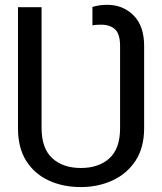

<svg xmlns="http://www.w3.org/2000/svg" viewBox="-20 -757 664 787"><path d="M311.5 9.8Q238.3 9.8 179.9 -17.1Q121.6 -43.9 87.6 -97.4Q53.7 -150.9 53.7 -231.4V-727.5H150.4V-231.4Q150.9 -147.9 194.6 -108.2Q238.3 -68.4 311.5 -68.4Q384.8 -68.4 428.5 -108.2Q472.2 -147.9 472.2 -231.4V-568.8Q472.2 -617.2 451.9 -636.5Q431.6 -655.8 393.6 -655.8Q386.7 -655.8 376.5 -655.3Q366.2 -654.8 358.9 -652.8V-728.5Q371.1 -732.4 387 -734.9Q402.8 -737.3 418.9 -737.3Q484.4 -737.3 527.6 -693.8Q570.8 -650.4 570.8 -568.8V-231.4Q570.8 -151.4 535.2 -97.7Q499.5 -43.9 440.4 -17.1Q381.3 9.8 311.5 9.8Z"/></svg>

Font: V-Inter
Style: Regular-375
Weight: 375
Designer: Rasmus Andersson
Foundry: rsms
Version: Version 4.000;git-4146feb